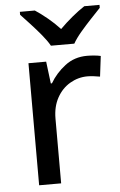

<svg xmlns="http://www.w3.org/2000/svg" viewBox="-54 -804 528 843"><g transform="rotate(-5 209.5 -383.0)"><path d="M343 -548Q357 -548 374 -546.5Q391 -545 403 -542L392 -452Q380 -454 365 -456Q350 -458 337 -458Q296 -458 260 -437Q224 -416 202.5 -377Q181 -338 181 -285V0H84V-538H162L174 -441H179Q204 -484 245.5 -516Q287 -548 343 -548ZM189 -606Q176 -629 154 -655.5Q132 -682 108 -708Q84 -734 66 -753V-766H132Q158 -749 186.5 -725.5Q215 -702 240 -675Q267 -702 295.5 -725.5Q324 -749 350 -766H417V-753Q399 -734 374.5 -708Q350 -682 327.5 -655.5Q305 -629 292 -606Z"/></g></svg>

Font: Noto Sans Sundanese Medium
Style: Regular
Weight: 500
Version: Version 2.003